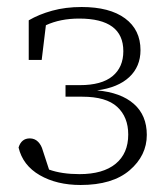

<svg xmlns="http://www.w3.org/2000/svg" viewBox="-20 -515 479 548"><path d="M210 13Q142 13 93.5 -15Q45 -43 33 -94Q41 -120 65 -120Q79 -120 88.5 -110.5Q98 -101 102 -86L120 -31Q156 -18 207 -18Q274 -18 310 -47.5Q346 -77 346 -131Q346 -181 314.5 -210Q283 -239 215 -239H167V-272H208Q270 -272 301 -297.5Q332 -323 332 -369Q332 -462 206 -462Q152 -462 111 -443L99 -344H62V-457Q91 -474 129 -484.5Q167 -495 213 -495Q293 -495 337 -462.5Q381 -430 381 -372Q381 -325 349 -295Q317 -265 257 -257Q325 -251 362 -218.5Q399 -186 399 -130Q399 -71 350 -29Q301 13 210 13Z"/></svg>

Font: Source Serif 4 SmText Light
Style: Regular
Weight: 300
Designer: Frank Grießhammer
Foundry: Adobe
Version: Version 4.005;hotconv 1.1.0;makeotfexe 2.6.0